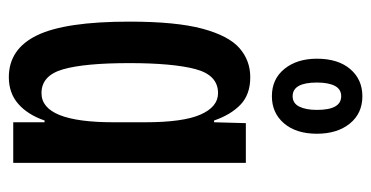

<svg xmlns="http://www.w3.org/2000/svg" viewBox="-223 -608 841 435"><g transform="rotate(90 197.5 -390.5)"><path d="M155 10Q91 10 60 -54Q29 -118 29 -263Q29 -369 45 -428.5Q61 -488 89 -512.5Q117 -537 155 -537Q194 -537 217 -515Q240 -493 253 -455H257L259 -527H349V0H257V-71H253Q240 -33 215.5 -11.5Q191 10 155 10ZM191 -64Q257 -64 257 -227V-299Q257 -385 239.5 -424.5Q222 -464 191 -464Q150 -464 136.5 -412.5Q123 -361 123 -263Q123 -162 137 -113Q151 -64 191 -64ZM198 -586Q159 -586 136 -614.5Q113 -643 113 -688Q113 -736 136.5 -763.5Q160 -791 198 -791Q237 -791 260 -762.5Q283 -734 283 -688Q283 -641 259.5 -613.5Q236 -586 198 -586ZM198 -633Q214 -633 221.5 -648Q229 -663 229 -688Q229 -743 198 -743Q182 -743 174.5 -728.5Q167 -714 167 -688Q167 -633 198 -633Z"/></g></svg>

Font: Mona Sans Condensed Medium
Style: Regular
Weight: 500
Width: 3
Designer: Deni Anggara
Foundry: GitHub
Version: Version 1.001; ttfautohint (v1.8.4.7-5d5b);gftools[0.9.31]